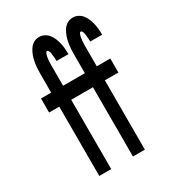

<svg xmlns="http://www.w3.org/2000/svg" viewBox="-180 -846 859 948"><g transform="rotate(-30 250.0 -371.5)"><path d="M105 0V-395H47V-475H105V-578Q105 -595 106 -612Q107 -629 110 -646Q113 -663 118.5 -679Q124 -695 133.5 -710Q143 -725 157.5 -734Q172 -743 190 -743Q205 -743 219 -736Q233 -729 242.5 -717Q252 -705 258 -690.5Q264 -676 267.5 -661Q271 -646 272.5 -630.5Q274 -615 274 -600V-597H206V-598Q206 -603 206 -607.5Q206 -612 205.5 -616Q205 -620 204.5 -624.5Q204 -629 203.5 -633.5Q203 -638 202.5 -642Q202 -646 200.5 -650.5Q199 -655 196.5 -659Q194 -663 190 -663Q185 -663 183 -658.5Q181 -654 179.5 -649.5Q178 -645 177 -640.5Q176 -636 175.5 -631.5Q175 -627 174.5 -622.5Q174 -618 174 -613.5Q174 -609 173.5 -604.5Q173 -600 173 -595.5Q173 -591 173 -586.5Q173 -582 173 -578V-475H250V-395H173V0ZM297 0V-395H239V-475H297V-578Q297 -595 298 -612Q299 -629 302 -646Q305 -663 310.5 -679Q316 -695 325.5 -710Q335 -725 349.5 -734Q364 -743 382 -743Q397 -743 411 -736Q425 -729 434.5 -717Q444 -705 450 -690.5Q456 -676 459.5 -661Q463 -646 464.5 -630.5Q466 -615 466 -600V-597H398V-598Q398 -603 398 -607.5Q398 -612 397.5 -616Q397 -620 396.5 -624.5Q396 -629 395.5 -633.5Q395 -638 394.5 -642Q394 -646 392.5 -650.5Q391 -655 388.5 -659Q386 -663 382 -663Q377 -663 375 -658.5Q373 -654 371.5 -649.5Q370 -645 369 -640.5Q368 -636 367.5 -631.5Q367 -627 366.5 -622.5Q366 -618 366 -613.5Q366 -609 365.5 -604.5Q365 -600 365 -595.5Q365 -591 365 -586.5Q365 -582 365 -578V-475H442V-395H365V0Z"/></g></svg>

Font: Iosevka Medium
Style: Regular
Weight: 500
Monospace: yes
Designer: Belleve Invis
Foundry: Belleve Invis
Version: Version 32.5.0; ttfautohint (v1.8.4)